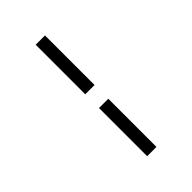

<svg xmlns="http://www.w3.org/2000/svg" viewBox="-239 -739 978 978"><g transform="rotate(-45 250.0 -250.5)"><path d="M217 -652V-295H284V-652ZM284 151V-196H217V151Z"/></g></svg>

Font: Inconsolatazi4
Style: Regular
Weight: 400
Designer: Raph Levien, Kirill Tkachev
Foundry: Cyreal
Version: Version 1.013